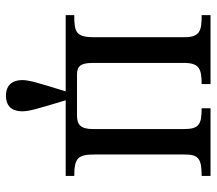

<svg xmlns="http://www.w3.org/2000/svg" viewBox="-60 -452 708 627"><g transform="rotate(90 293.5 -139.0)"><path d="M279 0C250 93 242 120 242 142C242 170 255 195 293 195C333 195 344 169 344 142C344 120 337 96 308 0H555V-28C495 -28 485 -41 485 -96V-389C485 -434 499 -444 555 -444V-473H334V-444C388 -444 402 -435 402 -385V-90C402 -49 388 -37 358 -37H224C197 -37 186 -48 186 -89V-386C186 -435 204 -444 255 -444V-473H30V-444C79 -444 102 -440 102 -388V-93C102 -33 85 -28 30 -28V0Z"/></g></svg>

Font: STIX Two Math
Style: Regular
Weight: 400
Designer: Ross Mills, John Hudson & Paul Hanslow, Tiro Typeworks Ltd; with portions MicroPress Inc., with additions and correction
Foundry: Tiro Typeworks Ltd
Version: Version 2.02 b142